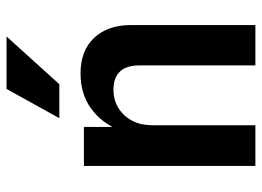

<svg xmlns="http://www.w3.org/2000/svg" viewBox="-124 -656 780 571"><g transform="rotate(-90 265.5 -370.0)"><path d="M58 0V-510H174V-402H179V0ZM357 0V-344Q357 -384 338.5 -403Q320 -422 285 -422Q253 -422 229 -406.5Q205 -391 192 -365.5Q179 -340 179 -306L165 -406Q187 -459 230 -489.5Q273 -520 333 -520Q401 -520 439 -479.5Q477 -439 477 -370V0ZM301 -583H200L287 -740H443Z"/></g></svg>

Font: Instrument Sans SemiCondensed SemiBold
Style: Regular
Weight: 600
Width: 4
Designer: Rodrigo Fuenzalida
Foundry: fragTYPE
Version: Version 1.000;gftools[0.9.28]